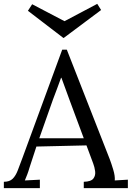

<svg xmlns="http://www.w3.org/2000/svg" viewBox="-26 -977 684 997"><path d="M-6 0V-33Q24 -33 40 -49Q56 -65 66.5 -93Q77 -121 91 -158L297 -719H321L544 -150Q552 -129 562 -96Q572 -63 570 -40Q587 -41 604 -42Q621 -43 638 -44V0H409V-33Q447 -34 459 -50Q471 -66 468 -88Q465 -110 458 -128L423 -222L163 -216L128 -109Q121 -85 115.5 -71Q110 -57 103 -40Q123 -41 142.5 -42Q162 -43 181 -44V0ZM178 -259H409L338 -450Q327 -481 315.5 -511.5Q304 -542 293 -573H291Q281 -545 270.5 -517Q260 -489 249 -460ZM303 -780 119 -921 141 -955 309 -867 479 -957 499 -925 305 -780Z"/></svg>

Font: Lora
Style: Regular
Weight: 400
Designer: Olga Karpushina, Alexei Vanyashin (Cyrillic)
Foundry: Cyreal
Version: Version 3.005; ttfautohint (v1.8.4.7-5d5b)